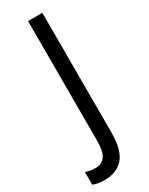

<svg xmlns="http://www.w3.org/2000/svg" viewBox="-292 -755 765 988"><g transform="rotate(-30 90.5 -261.0)"><path d="M10 192Q-31 192 -58 180V105Q-45 110 -29.5 112.5Q-14 115 3 115Q37 115 57 88.5Q77 62 77 -5V-714H162V-3Q162 102 122 147Q82 192 10 192Z"/></g></svg>

Font: Noto Sans Bengali UI Condensed
Style: Regular
Weight: 400
Width: 3
Designer: Jelle Bosma - Monotype Design Team
Foundry: Monotype Imaging Inc.
Version: Version 2.003; ttfautohint (v1.8.4.7-5d5b)